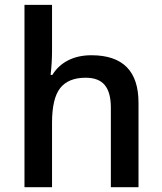

<svg xmlns="http://www.w3.org/2000/svg" viewBox="-20 -780 675 800"><path d="M557.1 0H441.9V-332Q441.9 -394.5 416.7 -425.3Q391.6 -456.1 336.9 -456.1Q264.6 -456.1 230.7 -412.8Q196.8 -369.6 196.8 -268.1V0H82V-759.8H196.8V-566.9Q196.8 -520.5 190.9 -467.8H198.2Q221.7 -506.8 263.4 -528.3Q305.2 -549.8 360.8 -549.8Q557.1 -549.8 557.1 -352.1Z"/></svg>

Font: f1_51640          
Style: Regular
Weight: 600
Foundry: Ascender Corporation
Version: Version 1.10